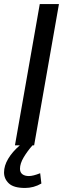

<svg xmlns="http://www.w3.org/2000/svg" viewBox="-23 -720 321 951"><path d="M176 138 182 189Q144 211 101 211Q45 211 21 188.5Q-3 166 -3 134Q-3 101 17.5 66.5Q38 32 75 0H51L174 -700H269L146 0H138Q113 28 94.5 59Q76 90 76 116Q76 134 88 143Q100 152 120 152Q141 152 176 138Z"/></svg>

Font: KoHo Medium
Style: Italic
Weight: 500
Italic angle: -10°
Designer: Cadson Demak & Katatrad Team
Foundry: Cadson Demak Co.,Ltd.
Version: Version 1.000